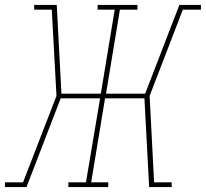

<svg xmlns="http://www.w3.org/2000/svg" viewBox="-36 -755 831 775"><path d="M-16 0V-19H57L192 -368L173 -716H102V-735H193L212 -377H371L427 -716H358V-735H519V-716H448L392 -377H550L688 -735H775V-716H702L568 -368L586 -19H657V0H566L547 -358H388L332 -19H401V0H240V-19H311L368 -358H209L71 0Z"/></svg>

Font: Iosevka Etoile Thin Oblique
Style: Regular
Weight: 100
Italic angle: -9°
Designer: Belleve Invis
Foundry: Belleve Invis
Version: Version 15.5.2; ttfautohint (v1.8.4)